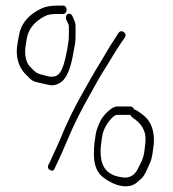

<svg xmlns="http://www.w3.org/2000/svg" viewBox="-20 -653 620 687"><path d="M280 -328C246.9 -270 219.1 -213.4 196.7 -158.2C183 -124.4 169.8 -100.5 159 -74L154 -65C149.1 -55.2 151.1 -48.3 160.1 -44.2C167.3 -40.1 172.6 -42.4 176 -51L180 -60C187.9 -77.9 191.6 -83.2 201.2 -105.5L220.8 -151C242.4 -203.1 268.8 -256.4 300 -311C315 -337.3 335.3 -376 351.2 -400.5C375.4 -437.8 387.5 -462.3 418.3 -507L425.3 -517C438.8 -533.2 414.1 -550.8 404 -535L397.6 -525C393.3 -518.3 387.2 -508.8 379.2 -496.5C363.2 -471.9 347.8 -443 332 -418C316.2 -393 295.1 -354.4 280 -328ZM460.3 -261C457.6 -268.3 452.6 -272 445.3 -272H399.2C378.2 -272 349.8 -239.6 340 -222C329.9 -200.4 324.2 -184.5 322.8 -174.3C319.2 -146.9 316 -138.5 316 -101C316 -67.7 324.4 -42.5 341.3 -25.4C363.5 -2.9 429.7 33.5 469.3 0.5C475.3 -4.5 480.8 -9.3 485.8 -14C499.3 -26.6 505.8 -46.9 515.5 -67.4C525.7 -89 526.5 -112.4 530.3 -137C533.7 -185.1 520.4 -220.4 490.3 -243L474.2 -254.5C468.1 -258.8 463.5 -261 460.3 -261ZM446.3 -242C447.6 -238 451.3 -234 457.3 -230C483.9 -212.2 505.7 -186.3 499.8 -139C496.4 -111.6 497.1 -99 485.3 -73L472.9 -48.3C461.5 -25.5 444 -15.4 420.3 -18C370.4 -24 340 -47 340 -110.5C340 -132.7 343.2 -147 345.6 -165C349.7 -188.3 360.5 -209.5 378 -228.5C386.3 -237.5 393.3 -242 399.2 -242ZM206.4 -633H184.8C163.2 -633 143.3 -629.7 129 -623C81.3 -601 54 -567.3 47 -522C44.4 -505.3 40 -488.2 40 -469.5C40 -437.8 49.7 -411.3 69 -390L87.5 -371.5C93.8 -365.2 101.8 -361 111.5 -359C129.6 -355.3 143.1 -350.9 160.7 -348.2C177.1 -345 200 -357 208 -368C223.6 -385.6 235.3 -418.9 243.2 -468C246.3 -487.3 250.4 -497.1 250.4 -525V-560C250.4 -567.3 248 -576 243.2 -586L238.4 -597C236.8 -600.3 234.3 -602.5 230.8 -603.5C218.7 -607 212.8 -593.1 217.6 -581L223.2 -570C225.3 -565.3 226.4 -562 226.4 -560V-527C226.4 -504.7 222.5 -491.3 220 -474C212.5 -432 203.6 -404.5 193.1 -391.4C182.6 -378.3 167.3 -375.1 144 -382C118 -389.1 111.2 -388.3 91 -411C77 -423.2 70 -442.7 70 -469.5C70 -476.5 70.7 -484 72 -492L76 -516C82.3 -550.5 104.6 -577.3 143 -596.5C151.7 -600.8 166.1 -603 184.8 -603H206.4C212.9 -603 218.4 -610.2 218.4 -618.5C218.4 -626.9 213 -633 206.4 -633Z"/></svg>

Font: MewTooHand
Style: Condensed
Weight: 400
Designer: Mew Too, Robert Jablonski
Version: Version 0.77